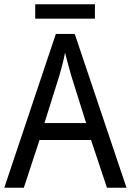

<svg xmlns="http://www.w3.org/2000/svg" viewBox="-20 -874 610 894"><path d="M422 -854H144V-787H422ZM478 0H569L328 -716H240L0 0H91L164 -222H404ZM311 -524 381 -301H187L257 -524C265 -551 276 -592 283 -629C289 -602 305 -547 311 -524Z"/></svg>

Font: Noto Sans Devanagari UI SemiCondensed
Style: Regular
Weight: 400
Width: 4
Designer: Jelle Bosma - Monotype Design Team
Foundry: Monotype Imaging Inc.
Version: Version 2.004